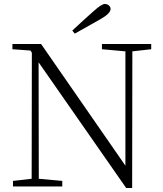

<svg xmlns="http://www.w3.org/2000/svg" viewBox="-20 -946 827 974"><path d="M359.4 -775.4 346.7 -791Q368.2 -811.5 408.2 -847.7Q448.2 -883.8 455.1 -889.6Q495.1 -925.8 511.7 -925.8Q523.4 -925.8 532.2 -918.5Q541 -911.1 541 -900.4Q541 -877.9 489.3 -848.6Q447.3 -824.2 359.4 -775.4ZM747.1 -722.7V-696.3L651.4 -685.5L650.4 7.8H620.1L175.8 -629.9L176.8 -39.1L295.9 -28.3V0H45.9V-28.3L140.6 -39.1L141.6 -678.7L134.8 -689.5L43 -696.3V-722.7H188.5L616.2 -105.5V-685.5L497.1 -696.3V-722.7Z"/></svg>

Font: GenYoMin TW TTF ExtraLight
Style: Regular
Weight: 250
Version: Version 1.300